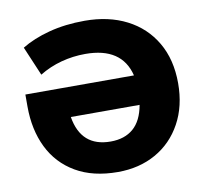

<svg xmlns="http://www.w3.org/2000/svg" viewBox="-80 -804 967 902"><g transform="rotate(-10 403.5 -352.5)"><path d="M412 11Q293 11 211 -37Q129 -85 87.5 -170Q46 -255 46 -366V-423H564Q530 -562 356 -562Q297 -562 241 -547Q185 -532 136 -502L77 -641Q132 -675 209.5 -695.5Q287 -716 380 -716Q494 -716 580 -672Q666 -628 714 -546Q762 -464 762 -351Q762 -242 717 -160Q672 -78 593 -33.5Q514 11 412 11ZM403 -136Q470 -136 511.5 -172Q553 -208 566 -282H238Q262 -136 403 -136Z"/></g></svg>

Font: Nunito Sans Black
Style: Regular
Weight: 900
Designer: Vernon Adams
Foundry: Vernon Adams
Version: Version 3.006; ttfautohint (v1.8.3)